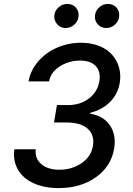

<svg xmlns="http://www.w3.org/2000/svg" viewBox="-20 -957 684 987"><path d="M282 9.9Q207.7 9.9 153.1 -14.9Q98.4 -39.8 72.1 -85.4Q45.8 -131 54 -189.6H163.7Q158.7 -142 192.3 -113.3Q225.9 -84.5 285.2 -84.5Q350.9 -84.5 400.4 -119Q449.9 -153.4 458.1 -209.5Q466.3 -263.1 430.8 -295.3Q395.2 -327.4 321.4 -327.4H257.8L272.7 -416.9H331Q392.4 -416.9 437.1 -450.8Q481.9 -484.7 490.8 -539.8Q498.9 -588.1 472.7 -616.8Q446.4 -645.6 391.3 -645.6Q334.5 -645.6 287.8 -616.1Q241.1 -586.6 232.2 -538.4H126.4Q137.1 -595.9 176.7 -641.7Q216.3 -687.5 274.1 -712.4Q332 -737.2 397 -737.2Q448.9 -737.2 490.4 -720.5Q532 -703.8 556.6 -675.4Q581.3 -647 591.8 -610.1Q602.3 -573.2 595.9 -532.7Q586.3 -473.4 545.6 -432.9Q505 -392.4 443.5 -377.1V-372.5Q512.1 -361.5 545.3 -312.3Q578.5 -263.1 566.8 -193.2Q551.5 -101.6 472.8 -45.8Q394.2 9.9 282 9.9ZM525.9 -812.9Q498.6 -812.9 481.4 -833.3Q464.1 -853.7 468.8 -881.4Q472.7 -904.8 491.8 -920.8Q511 -936.8 534.1 -936.8Q563.2 -936.8 579.9 -916.9Q596.6 -897 592 -867.9Q588.4 -845.5 569.4 -829.2Q550.4 -812.9 525.9 -812.9ZM317.1 -812.9Q290.1 -812.9 272.9 -833.6Q255.7 -854.4 259.9 -881.4Q263.5 -904.8 282.8 -920.8Q302.2 -936.8 325.3 -936.8Q354.4 -936.8 371.1 -916.9Q387.8 -897 383.2 -867.9Q379.6 -845.5 360.6 -829.2Q341.6 -812.9 317.1 -812.9Z"/></svg>

Font: Karasuma Gothic
Style: Medium Italic
Weight: 500
Italic angle: 9.39998°
Designer: Rasmus Andersson / Ryoko Nishizuka
Foundry: Genbu
Version: Version 1.00